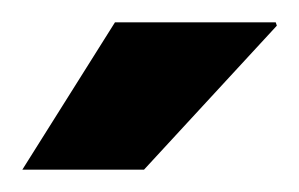

<svg xmlns="http://www.w3.org/2000/svg" viewBox="-20 -743 268 172"><path d="M0 -591 83 -723H227L228 -720L109 -591Z"/></svg>

Font: Archivo SemiBold
Style: Bold
Weight: 700
Version: Version 2.001